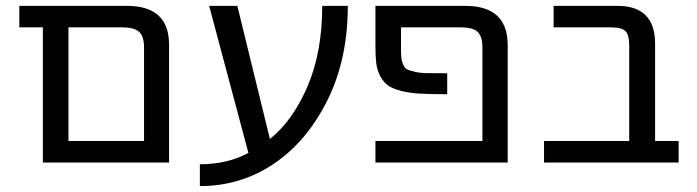

<svg xmlns="http://www.w3.org/2000/svg" viewBox="-20 -544 2343 645"><path d="M203.1 2H124V-452.1H44.9V-524.4H405.3Q547.9 -524.4 547.9 -394.5V2ZM463.9 -384.8Q463.9 -421.9 447.3 -437Q430.7 -452.1 390.6 -452.1H210V-70.3H463.9Z M886.7 -77.1Q962.9 -137.7 1012.7 -252.9Q1062.5 -368.2 1062.5 -524.4H1148.4Q1148.4 -343.8 1079.1 -205.6Q1009.8 -67.4 898.9 6.8Q788.1 81.1 651.4 81.1V7.8Q744.1 7.8 814.5 -30.3L682.6 -524.4H777.3Z M1542 -524.4Q1684.6 -524.4 1685.5 -394.5V2H1241.2V-70.3H1600.6V-384.8Q1600.6 -421.9 1584.5 -437Q1568.4 -452.1 1527.3 -452.1H1327.1V-389.6Q1327.1 -363.3 1328.1 -351.1Q1329.1 -338.9 1334.5 -327.1Q1339.8 -315.4 1346.7 -311.5Q1353.5 -307.6 1372.1 -303.2Q1390.6 -298.8 1413.1 -298.3Q1435.5 -297.9 1482.4 -297.9V-227.5Q1424.8 -227.5 1390.1 -229.5Q1355.5 -231.4 1327.1 -238.8Q1298.8 -246.1 1283.7 -256.8Q1268.6 -267.6 1257.8 -287.6Q1247.1 -307.6 1244.1 -330.6Q1241.2 -353.5 1241.2 -389.6V-524.4Z M2093.8 -391.6Q2093.8 -426.8 2081.1 -439.5Q2068.4 -452.1 2032.2 -452.1H1839.8V-524.4H2053.7Q2180.7 -524.4 2180.7 -397.5V-70.3H2259.8V2H1807.6V-70.3H2093.8Z"/></svg>

Font: Gen Shin Gothic Regular
Style: Regular
Weight: 400
Designer: [Source Han Sans]
Ryoko NISHIZUKA  (kana & ideographs); Paul D. Hunt (Latin, Greek & Cyrillic); Wenlong ZHANG  (bopomofo
Version: Version 1.002.20150607